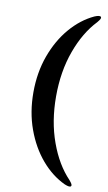

<svg xmlns="http://www.w3.org/2000/svg" viewBox="-95 -778 530 946"><g transform="rotate(10 170.5 -305.5)"><path d="M68 -305.5Q68 -405 98.5 -489Q129 -573 181.2 -634Q233.5 -695 299 -725.5Q325.5 -736.5 331 -729Q334 -725 331.2 -719Q328.5 -713 318 -700.5Q256 -635.5 218.8 -533Q181.5 -430.5 181.5 -305.5Q181.5 -180.5 218.8 -77.8Q256 25 318 89.5Q328.5 102 331.2 108Q334 114 331 118Q325.5 125.5 299 114.5Q233.5 84 181.2 22.8Q129 -38.5 98.5 -122.5Q68 -206.5 68 -305.5Z"/></g></svg>

Font: Fraunces 72pt SemiBold
Style: Regular
Weight: 600
Version: Version 1.000;[b76b70a41]